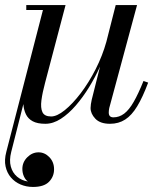

<svg xmlns="http://www.w3.org/2000/svg" viewBox="-53 -480 644 760"><path d="M515 -159.5 533.5 -153Q512 -95.5 490.2 -59.5Q468.5 -23.5 442.5 -6.8Q416.5 10 382.5 10Q343.5 10 324.5 -10Q305.5 -30 305.5 -52.5Q305.5 -58.5 306.8 -67.8Q308 -77 310 -85L343 -216.5Q324.5 -175.5 300 -135.5Q275.5 -95.5 247 -62.5Q218.5 -29.5 188 -9.8Q157.5 10 126.5 10Q95 10 76.5 0Q58 -10 49.5 -27.8Q41 -45.5 39.5 -68L-8.5 121Q-17 154.5 -10.2 179.2Q-3.5 204 14.5 219.2Q32.5 234.5 57.5 238.5Q48 232 41.8 218.5Q35.5 205 35.5 188.5Q35.5 162 55 142.5Q74.5 123 99.5 123Q124 123 142.5 142.2Q161 161.5 161 190Q161 219 141 239.5Q121 260 77.5 260Q51 260 28.2 250.2Q5.5 240.5 -10 222.2Q-25.5 204 -31 178.5Q-36.5 153 -28 121L117 -440.5H51V-460H206.5L125.5 -152.5Q115 -113.5 111 -83.2Q107 -53 115 -36Q123 -19 149.5 -19Q172.5 -19 203.5 -44Q234.5 -69 266.5 -111Q298.5 -153 325.5 -206Q352.5 -259 368 -314.5L405 -460H489.5L379.5 -52.5Q378.5 -48 378 -43.2Q377.5 -38.5 377.5 -34.5Q377.5 -15.5 396 -15.5Q419 -15.5 438.5 -30.2Q458 -45 476.2 -76.8Q494.5 -108.5 515 -159.5Z"/></svg>

Font: Bodoni Moda 11pt
Style: Italic
Weight: 400
Italic angle: -13°
Version: Version 2.004